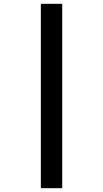

<svg xmlns="http://www.w3.org/2000/svg" viewBox="-20 -843 540 1006"><path d="M194 143V-823H306V143Z"/></svg>

Font: Iosevka Custom
Style: Bold
Weight: 700
Monospace: yes
Designer: Belleve Invis
Foundry: Belleve Invis
Version: Version 30.3.3; ttfautohint (v1.8.3)